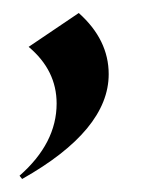

<svg xmlns="http://www.w3.org/2000/svg" viewBox="-20 -135 220 295"><path d="M10 135Q67 85 67 24Q67 -27 24 -63L101 -115Q147 -74 147 -21Q147 65 14 140Z"/></svg>

Font: Coconat
Style: Regular
Weight: 400
Designer: Sara Lavazza
Foundry: Collletttivo
Version: Version 1.000;Glyphs 3.2 (3217)